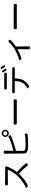

<svg xmlns="http://www.w3.org/2000/svg" viewBox="2519 -3403 962 6040"><g transform="rotate(-90 3000.0 -383.0)"><path d="M774 -688Q800 -669 784 -640L775 -625Q712 -465 607 -332Q681 -269 763 -183Q845 -98 880 -54Q899 -33 864 -3Q829 27 808 0Q706 -134 554 -270Q368 -71 191 8Q164 22 132 -11Q100 -45 129 -57Q214 -90 321 -169Q429 -249 512 -342Q564 -401 612 -480Q660 -559 673 -604Q678 -620 659 -620L229 -615Q187 -615 187 -657Q187 -706 229 -706L674 -700Q723 -700 721 -702Q749 -708 774 -688Z M1778 -744Q1759 -725 1759 -697Q1759 -670 1778 -651Q1797 -632 1824 -632Q1852 -632 1871 -651Q1891 -670 1891 -697Q1891 -725 1871 -744Q1852 -764 1824 -764Q1797 -764 1778 -744ZM1746 -618Q1713 -651 1713 -697Q1713 -744 1746 -777Q1779 -810 1825 -810Q1871 -810 1904 -777Q1937 -744 1937 -697Q1937 -651 1904 -618Q1871 -586 1825 -586Q1779 -586 1746 -618ZM1274 -443Q1596 -522 1721 -598Q1742 -610 1759 -570Q1777 -530 1734 -512Q1704 -499 1683 -491Q1513 -423 1274 -361V-141Q1274 -105 1289 -90Q1305 -75 1344 -67Q1394 -59 1476 -59Q1697 -59 1793 -85Q1818 -91 1818 -45Q1818 0 1786 4Q1677 21 1524 21Q1371 21 1311 10Q1252 0 1222 -30Q1192 -60 1192 -119L1186 -708Q1186 -750 1228 -750Q1279 -750 1279 -708Z M2135 -433H2864Q2897 -433 2897 -384Q2897 -335 2864 -335H2135Q2102 -335 2102 -384Q2102 -433 2135 -433Z M3236 -731H3700Q3733 -731 3733 -689Q3733 -648 3700 -648L3236 -651Q3203 -651 3203 -691Q3203 -731 3236 -731ZM3085 -439Q3085 -480 3118 -480H3871Q3904 -480 3904 -438Q3904 -397 3871 -397L3554 -399Q3549 -227 3495 -125Q3468 -75 3414 -25Q3361 24 3326 40Q3298 57 3261 29Q3224 2 3254 -11Q3283 -22 3333 -63Q3384 -104 3413 -151Q3466 -234 3471 -399H3118Q3085 -399 3085 -439ZM3758 -801Q3785 -812 3802 -784L3850 -703Q3867 -675 3840 -663Q3813 -651 3797 -679L3748 -762Q3732 -790 3758 -801ZM3868 -841Q3895 -852 3912 -824L3962 -744Q3979 -716 3952 -704Q3925 -692 3908 -720L3859 -802Q3842 -830 3868 -841Z M4152 -265Q4214 -280 4313 -323Q4413 -366 4482 -408Q4551 -451 4615 -507Q4680 -563 4701 -590Q4720 -613 4751 -583Q4782 -553 4761 -530Q4692 -454 4556 -366L4561 36Q4561 78 4519 78Q4469 78 4469 36L4473 -316Q4318 -233 4190 -193Q4160 -184 4141 -221Q4122 -258 4152 -265Z M5135 -433H5864Q5897 -433 5897 -384Q5897 -335 5864 -335H5135Q5102 -335 5102 -384Q5102 -433 5135 -433Z"/></g></svg>

Font: Swei Gothic CJK TC Regular
Style: Regular
Weight: 400
Version: Version 2.129